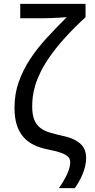

<svg xmlns="http://www.w3.org/2000/svg" viewBox="-20 -780 495 996"><path d="M85 -685.1V-759.8H423.8V-690.9Q361.3 -633.3 316.4 -583.3Q271.5 -533.2 240.7 -489.5Q210 -445.8 191.4 -408.2Q172.9 -370.6 163.1 -338.1Q153.3 -305.7 150.1 -278.6Q147 -251.5 147 -228Q147 -184.6 158 -158.2Q168.9 -131.8 189.5 -116.2Q210 -100.6 239.3 -92Q268.6 -83.5 305.2 -75.2Q339.8 -67.9 363 -56.6Q386.2 -45.4 400.4 -31Q414.6 -16.6 420.7 1Q426.8 18.6 426.8 39.1Q426.8 61 421.6 82.5Q416.5 104 408.2 124Q399.9 144 389.4 162.4Q378.9 180.7 368.2 195.8H285.2Q296.9 180.2 307.4 162.6Q317.9 145 326.2 127.4Q334.5 109.9 339.4 93.5Q344.2 77.1 344.2 63Q344.2 53.2 340.8 44.2Q337.4 35.2 325.7 26.9Q314 18.6 291.7 11Q269.5 3.4 231.9 -3.9Q188.5 -12.2 155.5 -28.3Q122.6 -44.4 100.1 -70.8Q77.6 -97.2 66.4 -134.3Q55.2 -171.4 55.2 -221.2Q55.2 -293.5 77.6 -356.2Q100.1 -418.9 137.7 -475.6Q175.3 -532.2 224.4 -585.2Q273.4 -638.2 326.2 -690.9Q305.2 -689.5 282.2 -688Q262.7 -687 239.3 -686Q215.8 -685.1 192.9 -685.1Z"/></svg>

Font: Genotype
Style: Regular
Weight: 400
Foundry: Ascender Corporation
Version: Version 1.00